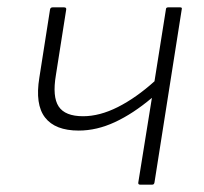

<svg xmlns="http://www.w3.org/2000/svg" viewBox="-20 -502 554 522"><path d="M361 0Q355 0 356 -6L393 -236Q342 -193 292.5 -170Q243 -147 194 -147Q130 -147 102.5 -182.5Q75 -218 87 -291L116 -476Q117 -482 123 -482H154Q161 -482 160 -476L132 -298Q122 -239 139.5 -212.5Q157 -186 206 -186Q251 -186 300.5 -211Q350 -236 400 -281L431 -476Q431 -482 437 -482H470Q476 -482 474 -476L400 -6Q399 0 394 0Z"/></svg>

Font: Sofia Sans ExtraLight
Style: Italic
Weight: 250
Italic angle: -9°
Version: Version 4.100-B